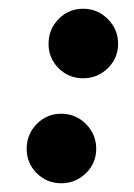

<svg xmlns="http://www.w3.org/2000/svg" viewBox="-20 -475 307 439"><path d="M91 -375Q91 -408 114 -431.5Q137 -455 170 -455Q203 -455 226.5 -431.5Q250 -408 250 -375Q250 -342 226.5 -319Q203 -296 170 -296Q137 -296 114 -319Q91 -342 91 -375ZM41 -135Q41 -168 64 -191.5Q87 -215 120 -215Q153 -215 176.5 -191.5Q200 -168 200 -135Q200 -102 176.5 -79Q153 -56 120 -56Q87 -56 64 -79Q41 -102 41 -135Z"/></svg>

Font: Lobster
Style: Regular
Weight: 400
Designer: Impallari Type
Foundry: Impallari Type
Version: Version 2.100